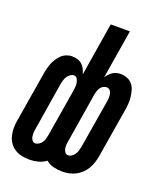

<svg xmlns="http://www.w3.org/2000/svg" viewBox="-139 -824 776 921"><g transform="rotate(20 249.5 -363.5)"><path d="M121 8Q100 8 81 4Q62 0 45.5 -10.5Q29 -21 18.5 -37Q8 -53 3.5 -71.5Q-1 -90 -1 -110.5Q-1 -131 3 -151L44 -399Q46 -413 49.5 -427Q53 -441 58 -455Q63 -469 71.5 -482Q80 -495 90.5 -505.5Q101 -516 115.5 -522Q130 -528 144 -528Q159 -528 172.5 -524Q186 -520 196 -511Q206 -502 212 -490Q218 -478 222 -464L266 -735H364L323 -485Q328 -494 336 -502.5Q344 -511 353 -517Q362 -523 372.5 -525.5Q383 -528 393 -528Q411 -528 427 -521.5Q443 -515 453.5 -502Q464 -489 468.5 -472.5Q473 -456 475 -439Q477 -422 475.5 -404Q474 -386 471 -369L430 -121Q427 -104 421.5 -87.5Q416 -71 407 -55.5Q398 -40 384.5 -27.5Q371 -15 355.5 -7Q340 1 322.5 4.5Q305 8 288 8Q265 8 243 2.5Q221 -3 205 -17Q186 -3 164 2.5Q142 8 121 8ZM288 -75Q298 -75 307 -81.5Q316 -88 321.5 -96.5Q327 -105 330 -115Q333 -125 335 -135L376 -382Q378 -392 378 -402Q378 -412 376.5 -421Q375 -430 368.5 -437.5Q362 -445 352 -445Q344 -445 335.5 -441Q327 -437 321.5 -429.5Q316 -422 313 -413.5Q310 -405 308 -397L266 -138Q264 -128 263.5 -118Q263 -108 265 -99Q267 -90 272.5 -82.5Q278 -75 288 -75ZM121 -75Q130 -75 139.5 -81.5Q149 -88 154.5 -96.5Q160 -105 162.5 -115Q165 -125 167 -135L206 -371Q208 -382 209 -393Q210 -404 208.5 -414.5Q207 -425 201.5 -435Q196 -445 185 -445Q175 -445 166 -438.5Q157 -432 151.5 -423.5Q146 -415 143 -405Q140 -395 138 -385L98 -138Q96 -128 96 -118Q96 -108 97.5 -99Q99 -90 105 -82.5Q111 -75 121 -75Z"/></g></svg>

Font: Iosevka Term Curly Oblique
Style: Bold
Weight: 700
Italic angle: -9°
Designer: Belleve Invis
Foundry: Belleve Invis
Version: Version 32.3.0